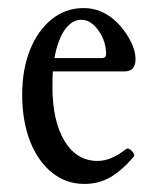

<svg xmlns="http://www.w3.org/2000/svg" viewBox="-20 -445 385 476"><path d="M189 11Q144 11 109 -17Q74 -45 54.5 -95Q35 -145 35 -210Q35 -273 54.5 -321.5Q74 -370 108.5 -397.5Q143 -425 187 -425Q245 -425 287 -370Q316 -330 316 -299Q316 -268 289 -268H111Q110 -250 110 -230Q110 -145 140 -95.5Q170 -46 222 -46Q255 -46 292 -75Q298 -80 306.5 -71Q315 -62 312 -57Q281 -21 252.5 -5Q224 11 189 11ZM182 -396Q158 -396 140.5 -371Q123 -346 115 -301H233Q243 -301 243 -311Q243 -343 224 -369.5Q205 -396 182 -396Z"/></svg>

Font: Junicode Two Beta Condensed
Style: Regular
Weight: 400
Width: 3
Designer: Peter S. Baker
Foundry: Briery Creek Software
Version: Version 1.053; ttfautohint (v1.8.4)